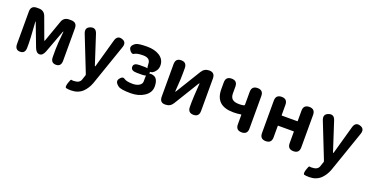

<svg xmlns="http://www.w3.org/2000/svg" viewBox="-32 -1316 4391 2282"><g transform="rotate(20 2163.5 -174.5)"><path d="M144 0Q79 0 79 -75V-485Q79 -560 154 -560H179Q246 -560 269 -497L366 -233Q370 -221 372.5 -221Q375 -221 379 -232L473 -497Q495 -560 562 -560H587Q662 -560 662 -485V-75Q662 0 597 0Q531 0 531 -75V-173Q531 -236 547 -396Q547 -401 544.5 -401Q542 -401 538 -389L435 -112Q412 -50 371 -50Q329 -50 306 -112L201 -389Q197 -401 195 -401Q193 -401 193 -396L205 -212Q208 -173 208 -134V-75Q208 0 144 0Z M869 225Q827 225 807.5 219Q788 213 805 157Q822 102 832 105Q842 108 858 108Q935 108 951 58Q963 23 972 -5Q973 -10 964 -32L793 -464Q765 -535 830 -558Q896 -582 919 -510L1035 -153Q1039 -142 1041.5 -142Q1044 -142 1047 -152L1146 -505Q1166 -578 1230 -558Q1295 -538 1270 -467L1115 -19Q1103 17 1090 53Q1064 123 1015 171Q958 225 869 225Z M1546 14Q1421 14 1387 -12Q1327 -57 1360 -100Q1392 -144 1422.5 -121.5Q1453 -99 1532 -99Q1581 -99 1613.5 -119Q1646 -139 1646 -172V-219Q1646 -300 1724 -280Q1790 -264 1790 -158Q1790 -79 1715 -31Q1645 14 1546 14ZM1678 -288Q1678 -239 1603 -239H1533Q1458 -239 1458 -288Q1458 -337 1533 -337H1603Q1678 -337 1678 -288ZM1669 -305Q1627 -313 1627 -384Q1627 -460 1535 -460Q1458 -460 1428.5 -440.5Q1399 -421 1369 -467Q1338 -512 1401 -554Q1430 -574 1544 -574Q1639 -574 1700 -536Q1768 -493 1768 -416Q1768 -378 1749 -350Q1712 -296 1669 -305Z M1976 0Q1909 0 1909 -75V-485Q1909 -560 1980 -560Q2051 -560 2051 -485V-422Q2051 -383 2049 -344L2039 -188Q2039 -183 2040.5 -183Q2042 -183 2051 -197L2241 -507Q2273 -560 2335 -560Q2407 -560 2407 -485V-75Q2407 0 2336 0Q2265 0 2265 -75V-137Q2265 -176 2268 -215L2278 -372Q2278 -377 2276 -377Q2274 -377 2265 -363L2075 -53Q2043 0 1981 0Z M2946 0Q2872 0 2872 -75V-194Q2872 -199 2867 -198Q2824 -190 2771 -190Q2544 -190 2544 -400V-485Q2544 -560 2618 -560Q2691 -560 2691 -485V-400Q2691 -351 2717.5 -328Q2744 -305 2802 -305Q2838 -305 2862 -311Q2872 -314 2872 -324V-485Q2872 -560 2946 -560Q3019 -560 3019 -485V-75Q3019 0 2946 0Z M3251 0Q3177 0 3177 -75V-485Q3177 -560 3251 -560Q3324 -560 3324 -485V-356Q3324 -351 3329 -351H3522Q3527 -351 3527 -356V-485Q3527 -560 3601 -560Q3674 -560 3674 -485V-75Q3674 0 3601 0Q3527 0 3527 -75V-218Q3527 -223 3522 -223H3329Q3324 -223 3324 -218V-75Q3324 0 3251 0Z M3881 225Q3839 225 3819.5 219Q3800 213 3817 157Q3834 102 3844 105Q3854 108 3870 108Q3947 108 3963 58Q3975 23 3984 -5Q3985 -10 3976 -32L3805 -464Q3777 -535 3842 -558Q3908 -582 3931 -510L4047 -153Q4051 -142 4053.5 -142Q4056 -142 4059 -152L4158 -505Q4178 -578 4242 -558Q4307 -538 4282 -467L4127 -19Q4115 17 4102 53Q4076 123 4027 171Q3970 225 3881 225Z"/></g></svg>

Font: Resource Han Rounded KR
Style: Bold
Weight: 700
Designer: Cyano Hao (round all glyphs); Ryoko NISHIZUKA 西塚涼子 (kana, bopomofo & ideographs); Paul D. Hunt (Latin, Greek & Cyrillic)
Foundry: Cyano Hao
Version: 0.990